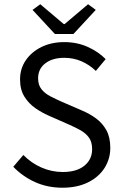

<svg xmlns="http://www.w3.org/2000/svg" viewBox="-20 -865 574 897"><path d="M271.7 12Q202 12 143.8 -14.3Q85.6 -40.6 42.1 -85.8L89.1 -140.9Q124.8 -104.1 172.8 -82.7Q220.9 -61.4 273.2 -61.4Q338.1 -61.4 374.2 -90.8Q410.4 -120.2 410.4 -168.1Q410.4 -201.8 395.7 -222Q381.1 -242.3 356.6 -256.2Q332 -270 300.9 -283.6L206.6 -325.1Q176 -338.5 145.4 -359.5Q114.8 -380.6 94.2 -413.2Q73.7 -445.9 73.7 -494.1Q73.7 -544.4 100.6 -583.6Q127.5 -622.8 174.1 -645.6Q220.7 -668.3 280.3 -668.3Q339.9 -668.3 389.8 -645.9Q439.7 -623.5 473.6 -588.8L427.8 -533.7Q398 -562.4 360.6 -578.7Q323.2 -594.9 280.3 -594.9Q225.3 -594.9 191.6 -569Q158 -543.2 158 -499.1Q158 -467.6 174.2 -447.7Q190.4 -427.7 215.9 -414.8Q241.4 -401.8 266.6 -390.5L360.1 -350Q398.6 -334 428.8 -311.7Q459 -289.4 477.2 -256.4Q495.3 -223.3 495.3 -174.5Q495.3 -122.7 468.4 -80.2Q441.4 -37.8 391 -12.9Q340.7 12 271.7 12ZM236.3 -706.3 132.1 -818.8 168.2 -845.2 277.8 -752.5H281.8L391.4 -845.2L427.4 -818.8L323.2 -706.3Z"/></svg>

Font: Source Sans Variable
Style: Regular
Weight: 200
Designer: Paul D. Hunt
Foundry: Adobe Systems Incorporated
Version: Version 3.006;hotconv 1.0.111;makeotfexe 2.5.65597